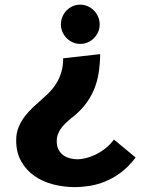

<svg xmlns="http://www.w3.org/2000/svg" viewBox="-20 -578 690 807"><path d="M48 12Q48 -18 58 -42.8Q68 -67.5 84.2 -88.8Q100.5 -110 121.2 -129.2Q142 -148.5 163.5 -167.5Q178 -180 192.8 -195.8Q207.5 -211.5 219.2 -231.5Q231 -251.5 238.2 -276.5Q245.5 -301.5 245.5 -333L401 -350.5Q400.5 -307 394.2 -269Q388 -231 373.5 -197.8Q359 -164.5 335.5 -135Q312 -105.5 276.5 -79Q265.5 -69.5 255 -59.5Q244.5 -49.5 236.5 -38.2Q228.5 -27 223.5 -13.8Q218.5 -0.5 218.5 16Q218.5 36 225.8 50.2Q233 64.5 245.2 73.8Q257.5 83 273.5 87.2Q289.5 91.5 306.5 91.5Q319.5 91.5 338.5 87.2Q357.5 83 378.5 73.2Q399.5 63.5 420.8 47.5Q442 31.5 459 8.5L550 84Q521.5 122 489.2 146.2Q457 170.5 423.5 184.2Q390 198 357 203.2Q324 208.5 294.5 208.5Q247 208.5 202.5 196.8Q158 185 123.8 160.8Q89.5 136.5 68.8 99.5Q48 62.5 48 12ZM399 -475.5Q399 -458.5 392.5 -443.8Q386 -429 375 -417.8Q364 -406.5 349.2 -400Q334.5 -393.5 317.5 -393.5Q300.5 -393.5 285.8 -400Q271 -406.5 260 -417.8Q249 -429 242.5 -443.8Q236 -458.5 236 -475.5Q236 -492 242.2 -507.2Q248.5 -522.5 259.5 -533.8Q270.5 -545 285.2 -551.8Q300 -558.5 317 -558.5Q334 -558.5 349 -551.8Q364 -545 375 -533.8Q386 -522.5 392.5 -507.2Q399 -492 399 -475.5Z"/></svg>

Font: B612 Mono
Style: Bold
Weight: 700
Version: Version 1.005